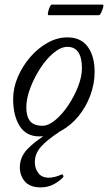

<svg xmlns="http://www.w3.org/2000/svg" viewBox="-20 -578 468 832"><path d="M150 13Q94 13 65.5 -31.5Q37 -76 37 -149Q37 -197 57 -244Q77 -291 110.5 -330Q144 -369 186 -392.5Q228 -416 272 -416Q331 -416 360.5 -375Q390 -334 390 -267Q390 -215 371.5 -165Q353 -115 320.5 -75Q288 -35 244.5 -11Q201 13 150 13ZM164 -33Q190 -33 220 -58Q250 -83 276 -122Q302 -161 318.5 -203.5Q335 -246 335 -282Q335 -375 272 -375Q244 -375 212.5 -349Q181 -323 154.5 -282Q128 -241 111 -196Q94 -151 94 -113Q94 -73 110.5 -53Q127 -33 164 -33ZM156 234Q110 234 88 208.5Q66 183 66 147Q66 103 98 69Q130 35 194 -5H235Q183 29 157 58.5Q131 88 131 124Q131 152 146 172Q161 192 192 192Q204 192 218 188.5Q232 185 247 178Q251 176 253.5 181.5Q256 187 254 190Q234 210 210 222Q186 234 156 234ZM191 -512Q186 -512 188 -523.5Q190 -535 195 -546.5Q200 -558 204 -558H425Q430 -558 427 -546.5Q424 -535 418.5 -523.5Q413 -512 408 -512Z"/></svg>

Font: Junicode
Style: Italic
Weight: 400
Italic angle: -11°
Designer: Peter S. Baker
Version: Version 2.100; ttfautohint (v1.8.4)